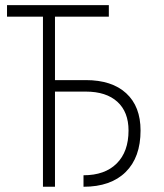

<svg xmlns="http://www.w3.org/2000/svg" viewBox="-20 -713 626 733"><path d="M298.8 0V-43.9Q380.4 -43.9 425.5 -88.9Q470.7 -133.8 470.7 -214.8Q470.7 -285.6 428 -324.5Q385.3 -363.3 307.6 -363.3H189.9V0H144V-649.4H6.8V-693.4H395.5V-649.4H189.9V-407.2H307.6Q407.2 -407.2 461.9 -356.9Q516.6 -306.6 516.6 -214.8Q516.6 -112.3 459.7 -56.2Q402.8 0 298.8 0Z"/></svg>

Font: Cascadia Mono ExtraLight
Style: Regular
Weight: 200
Monospace: yes
Designer: Aaron Bell
Foundry: Saja Typeworks
Version: Version 2404.023; ttfautohint (v1.8.4)